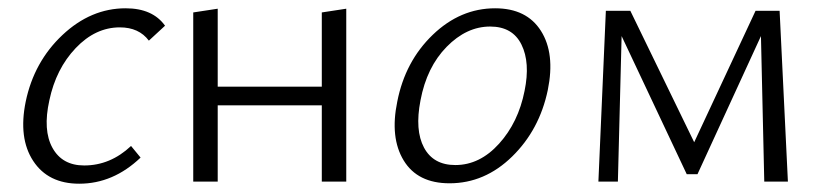

<svg xmlns="http://www.w3.org/2000/svg" viewBox="-20 -438 2001 463"><path d="M339 -340Q315 -372 269 -372Q210 -372 162.5 -322Q115 -272 99 -196Q83 -124 106.5 -81.5Q130 -39 183 -39Q246 -39 296 -86L319 -58Q253 5 171 5Q96 5 60 -50Q24 -105 42 -193Q62 -289 130.5 -353.5Q199 -418 283 -418Q348 -418 378 -376Z M756 -408 815 -417V0H756V-184H505V0H446V-408L505 -417V-229H756Z M1064 4Q987 4 953.5 -51Q920 -106 938 -193Q957 -290 1023.5 -354Q1090 -418 1174 -418Q1250 -418 1284.5 -363.5Q1319 -309 1301 -221Q1281 -125 1215 -60.5Q1149 4 1064 4ZM1078 -40Q1137 -40 1183.5 -91.5Q1230 -143 1245 -219Q1259 -287 1237.5 -330.5Q1216 -374 1162 -374Q1105 -374 1057 -325Q1009 -276 994 -196Q980 -124 1002.5 -82Q1025 -40 1078 -40Z M1880 0H1823L1815 -351L1662 -18H1636L1479 -351L1470 0H1423L1441 -412H1500L1654 -95L1802 -412H1860Z"/></svg>

Font: EauTestInfant Semilight
Style: Italic
Weight: 300
Italic angle: -12°
Designer: Christian Thalmann (Catharsis Fonts)
Version: Version 0.001;PS 000.001;hotconv 1.0.88;makeotf.lib2.5.64775